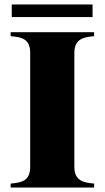

<svg xmlns="http://www.w3.org/2000/svg" viewBox="-20 -845 472 865"><path d="M28 -18V0H404V-18C360 -22 315 -28 315 -93V-607C315 -672 360 -678 404 -682V-700H28V-682C74 -678 116 -672 116 -607V-93C116 -28 74 -22 28 -18ZM33 -825V-768H397V-825Z"/></svg>

Font: Sprat
Style: Bold
Weight: 700
Designer: Ethan Nakache
Foundry: Collletttivo
Version: Version 2.000;Glyphs 3.2 (3217)